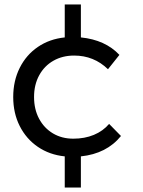

<svg xmlns="http://www.w3.org/2000/svg" viewBox="-20 -697 640 857"><path d="M341 1V140H269V1Q201 -6 149 -41.5Q97 -77 68 -134.5Q39 -192 39 -264Q39 -336 68 -394Q97 -452 149 -487.5Q201 -523 269 -530V-677H341V-530Q450 -519 513 -452L462 -388Q399 -449 311 -449Q259 -449 218.5 -426Q178 -403 155 -361Q132 -319 132 -264Q132 -209 154.5 -167Q177 -125 216.5 -101.5Q256 -78 307 -78Q358 -78 399 -95Q440 -112 467 -144L520 -90Q456 -11 341 1Z"/></svg>

Font: Gontserrat
Style: Regular
Weight: 400
Designer: Julieta Ulanovsky
Foundry: Julieta Ulanovsky
Version: Version 6.001